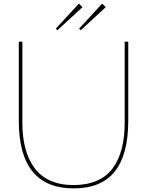

<svg xmlns="http://www.w3.org/2000/svg" viewBox="-20 -1043 822 1073"><path d="M696.8 -810.1V-368.2Q696.8 -178.7 621.3 -84.5Q545.9 9.8 392.1 9.8Q85 9.8 85 -368.2V-810.1H105V-357.9Q105 -277.3 121.6 -214.1Q138.2 -150.9 172.4 -104.5Q206.5 -58.1 261.7 -33.4Q316.9 -8.8 391.1 -8.8Q465.8 -8.8 521.2 -33Q576.7 -57.1 610.4 -103.3Q644 -149.4 660.4 -212.6Q676.8 -275.9 676.8 -357.9V-810.1ZM420.9 -1022.9 440.9 -1002.9 300.8 -874 292 -882.8ZM550.8 -1022.9 570.8 -1002.9 431.2 -874 421.9 -882.8Z"/></svg>

Font: Sinkin Sans 100 Thin
Style: Regular
Weight: 100
Designer: Keith Bates
Foundry: K-Type
Version: Sinkin Sans (version 1.0)  by Keith Bates   •   © 2014   www